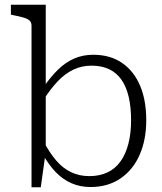

<svg xmlns="http://www.w3.org/2000/svg" viewBox="-20 -778 685 810"><path d="M362 11Q318 11 281.5 -5Q245 -21 215.5 -51.5Q186 -82 161 -126L165 -179Q189 -134 216.5 -101.5Q244 -69 279 -52Q314 -35 357 -35Q400 -35 433 -50.5Q466 -66 488 -96.5Q510 -127 521.5 -171Q533 -215 533 -271Q533 -326 523 -369Q513 -412 492.5 -441.5Q472 -471 440.5 -486Q409 -501 366 -501Q324 -501 289 -484Q254 -467 224 -435.5Q194 -404 165 -359L162 -408Q192 -452 224 -483.5Q256 -515 293 -531Q330 -547 373 -547Q445 -547 495 -512.5Q545 -478 571 -416.5Q597 -355 597 -271Q597 -188 569 -124.5Q541 -61 488 -25Q435 11 362 11ZM113 -669Q113 -684 104.5 -691.5Q96 -699 79 -704Q62 -709 36 -714L26 -716V-758H173V-128L171 -124L152 12H113Z"/></svg>

Font: Roboto Serif 20pt ExtraLight
Style: Regular
Weight: 250
Version: Version 1.008